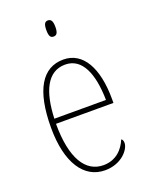

<svg xmlns="http://www.w3.org/2000/svg" viewBox="-141 -812 694 895"><g transform="rotate(-20 206.0 -364.0)"><path d="M210 -658C224 -658 233 -666 233 -698C233 -729 224 -738 210 -738C196 -738 188 -729 188 -698C188 -666 196 -658 210 -658ZM223 10C306 10 351 -48 351 -79C351 -91 347 -97 342 -100C324 -56 287 -15 224 -15C136 -15 81 -99 81 -272H366V-291C366 -446 312 -542 215 -542C111 -542 53 -450 53 -262C53 -88 119 10 223 10ZM338 -297H82C87 -431 127 -517 215 -517C299 -517 336 -428 338 -297Z"/></g></svg>

Font: Noto Serif Hebrew Condensed Thin
Style: Regular
Weight: 100
Width: 3
Designer: Monotype Design Team
Foundry: Monotype Imaging Inc.
Version: Version 2.004